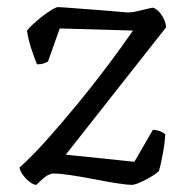

<svg xmlns="http://www.w3.org/2000/svg" viewBox="-20 -520 526 540"><path d="M82 0Q75 0 64 -8Q53 -16 44.5 -28Q36 -40 35 -49Q69 -79 111 -126Q153 -173 197.5 -227Q242 -281 282.5 -335Q323 -389 354 -434L148 -440L115 -347Q112 -345 104 -342Q96 -339 84 -339Q77 -356 68 -383Q59 -410 56 -434Q61 -441 73 -452Q85 -463 99 -474Q113 -485 125.5 -492.5Q138 -500 144 -500Q149 -500 168.5 -498.5Q188 -497 214.5 -495Q241 -493 267.5 -491Q294 -489 314.5 -487Q335 -485 342 -485Q351 -485 366.5 -488.5Q382 -492 395.5 -495.5Q409 -499 412 -498Q425 -493 436 -475.5Q447 -458 447 -443L165 -85L358 -65L410 -155Q423 -154 432 -150Q441 -146 445 -142Q444 -133 443 -121.5Q442 -110 439.5 -96Q437 -82 434 -67.5Q431 -53 427 -39Q419 -31 403.5 -22Q388 -13 373 -6.5Q358 0 350 0Q339 0 309.5 -4.5Q280 -9 244.5 -16Q209 -23 178 -27.5Q147 -32 132 -32Q122 -32 111.5 -25.5Q101 -19 82 0Z"/></svg>

Font: Texturina Medium 12pt ExtraLight
Style: Regular
Weight: 250
Version: Version 1.002